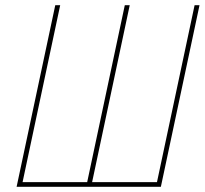

<svg xmlns="http://www.w3.org/2000/svg" viewBox="-20 -720 789 740"><path d="M730 -700 585 -18H335L480 -700H461L316 -18H67L212 -700H193L44 0H600L749 -700Z"/></svg>

Font: Advent Pro Thin
Style: Italic
Weight: 250
Italic angle: -12°
Version: Version 3.000